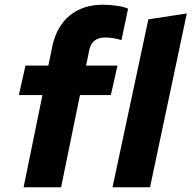

<svg xmlns="http://www.w3.org/2000/svg" viewBox="-20 -794 812 814"><path d="M80 0 160 -391H60L88 -516H185L202 -599Q221 -684 276.5 -729Q332 -774 417 -774Q445 -774 476 -769.5Q507 -765 523 -757L495 -624Q459 -635 427 -635Q370 -635 359 -584L345 -516H478L450 -391H319L239 0ZM457 0 609 -712 772 -737 616 0Z"/></svg>

Font: Red Hat Text
Style: Bold Italic
Weight: 700
Italic angle: -12°
Designer: Pentagram, MCKL
Foundry: Pentagram, MCKL
Version: Version 1.023; ttfautohint (v1.8.3)